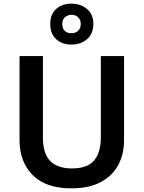

<svg xmlns="http://www.w3.org/2000/svg" viewBox="-20 -1021 787 1051"><path d="M659 -252Q659 -178 627.5 -118.5Q596 -59 532 -24.5Q468 10 370 10Q231 10 159 -62.5Q87 -135 87 -254V-714H215V-267Q215 -180 255 -139.5Q295 -99 374 -99Q430 -99 464.5 -118Q499 -137 515.5 -175.5Q532 -214 532 -268V-714H659ZM372 -777Q319 -777 287 -807Q255 -837 255 -890Q255 -942 287 -971.5Q319 -1001 371 -1001Q422 -1001 456.5 -971.5Q491 -942 491 -891Q491 -837 457 -807Q423 -777 372 -777ZM371 -839Q393 -839 407.5 -852.5Q422 -866 422 -890Q422 -913 407.5 -926.5Q393 -940 372 -940Q350 -940 335.5 -926.5Q321 -913 321 -890Q321 -866 334 -852.5Q347 -839 371 -839Z"/></svg>

Font: Noto Sans Hebrew SemiBold
Style: Regular
Weight: 600
Designer: Monotype Design Team
Foundry: Monotype Imaging Inc.
Version: Version 2.003